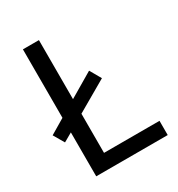

<svg xmlns="http://www.w3.org/2000/svg" viewBox="-171 -824 865 935"><g transform="rotate(-30 262.0 -357.0)"><path d="M97 0V-247L48 -219L13 -279L97 -329V-714H187V-382L324 -463L360 -400L187 -300V-80H499V0Z"/></g></svg>

Font: Noto Sans Tai Le
Style: Regular
Weight: 400
Designer: Monotype Design Team
Foundry: Monotype Imaging Inc.
Version: Version 2.002; ttfautohint (v1.8.4.7-5d5b)